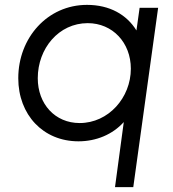

<svg xmlns="http://www.w3.org/2000/svg" viewBox="-20 -568 710 788"><path d="M452 200H527L629 -536H553L540 -443C500 -508 430 -548 337 -548C175 -548 55 -413 55 -247C55 -97 157 12 302 12C375 12 442 -16 488 -67ZM135 -247C135 -369 221 -473 340 -473C442 -473 517 -393 517 -286C517 -167 425 -63 307 -63C206 -63 135 -141 135 -247Z"/></svg>

Font: Mluvka
Style: Italic
Weight: 400
Italic angle: -8°
Designer: Modified by Jiří Krblich, Original typeface by Gumpita Rahayu
Foundry: Gumpita Rahayu & Jiří Krblich
Version: Version 2.000;Glyphs 3.1.1 (3134)